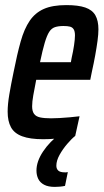

<svg xmlns="http://www.w3.org/2000/svg" viewBox="-20 -538 407 753"><path d="M149 8Q98 8 67 -3.5Q36 -15 23 -39Q10 -63 10 -100Q10 -129 16.5 -167.5Q23 -206 33 -254Q47 -325 61 -375Q75 -425 96.5 -456.5Q118 -488 152 -503Q186 -518 240 -518Q287 -518 314.5 -508.5Q342 -499 354 -478Q366 -457 366 -423Q366 -404 362.5 -378Q359 -352 353.5 -321.5Q348 -291 340 -255L334 -225H122Q115 -189 110.5 -164Q106 -139 106 -121Q106 -102 113.5 -91.5Q121 -81 137.5 -77.5Q154 -74 180 -74Q193 -74 213 -75Q233 -76 254 -78Q275 -80 292 -82L275 -5Q261 -2 240 1Q219 4 195.5 6Q172 8 149 8ZM137 -294H258L261 -311Q267 -337 270.5 -361Q274 -385 274 -399Q274 -415 269 -423Q264 -431 254.5 -433.5Q245 -436 229 -436Q209 -436 195.5 -431.5Q182 -427 173 -413Q164 -399 155.5 -370.5Q147 -342 137 -294ZM195 195Q169 195 153 186.5Q137 178 130 163.5Q123 149 123 131Q123 95 149 56Q175 17 218 -15L275 -5Q261 6 243.5 26.5Q226 47 213.5 69.5Q201 92 201 112Q201 124 208.5 131Q216 138 235 138Q237 138 238.5 138Q240 138 246 137L235 191Q226 193 215.5 194Q205 195 195 195Z"/></svg>

Font: Saira ExtraCondensed SemiBold
Style: Italic
Weight: 600
Width: 2
Italic angle: -12°
Designer: Hector Gatti with collaboration of the Omnibus-Type team
Foundry: Omnibus-Type
Version: Version 1.101